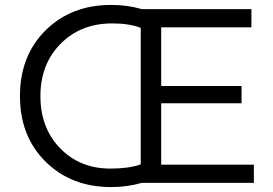

<svg xmlns="http://www.w3.org/2000/svg" viewBox="-20 -742 1109 779"><path d="M61 -352Q61 -516 165 -619Q269 -722 431 -722Q498 -722 555 -705H1000V-631H634V-393H960V-323H634V-74H1010V0H555Q497 17 431 17Q269 17 165 -86Q61 -189 61 -352ZM551 -75V-629Q505 -647 435 -647Q308 -647 226 -564.5Q144 -482 144 -352Q144 -223 224 -140.5Q304 -58 428 -58Q503 -58 551 -75Z"/></svg>

Font: Metropolitano
Style: Regular
Weight: 400
Designer: Fonts by Alex Slobzheninov & Chris M. Simpson / Changes by Cristiano Sobral
Foundry: Fonts by Alex Slobzheninov & Chris M. Simpson / Changes by Cristiano Sobral
Version: Version 1.00;August 30, 2020;FontCreator 13.0.0.2681 64-bit